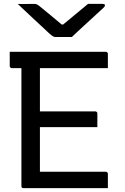

<svg xmlns="http://www.w3.org/2000/svg" viewBox="-20 -966 640 986"><path d="M30 -700H523Q527 -700 529 -698.5Q531 -697 532.5 -695Q534 -693 534 -689Q534 -669 534 -653Q534 -637 534 -616H41Q38 -616 35.5 -617.5Q33 -619 31.5 -621.5Q30 -624 30 -627Q30 -648 30 -664Q30 -680 30 -700ZM143 -394H469Q473 -394 475 -392.5Q477 -391 478.5 -389Q480 -387 480 -383Q480 -370 480 -358.5Q480 -347 480 -336Q480 -325 480 -313H143ZM101 0Q98 0 96 -0.5Q94 -1 92.5 -2.5Q91 -4 90.5 -6Q90 -8 90 -11Q90 -59 90 -119Q90 -179 90 -246.5Q90 -314 90 -384Q90 -454 90 -524.5Q90 -595 90 -659H192L185 -643Q185 -624 185 -601Q185 -578 185 -555Q185 -502 185 -443Q185 -384 185 -323Q185 -262 185 -201Q185 -140 185 -84H523Q528 -84 531 -81Q534 -78 534 -73Q534 -54 534 -36.5Q534 -19 534 0ZM349 -776Q339 -776 323 -776Q307 -776 290.5 -776Q274 -776 265 -776Q258 -776 252 -779.5Q246 -783 231 -796Q223 -804 204.5 -821Q186 -838 163 -859.5Q140 -881 116 -903.5Q92 -926 71 -946Q89 -945 111.5 -945.5Q134 -946 152 -946Q163 -946 168 -944Q173 -942 181 -936Q197 -923 233 -893.5Q269 -864 321 -820L267 -840Q284 -840 300 -840Q316 -840 332 -840L280 -820Q331 -862 367.5 -892.5Q404 -923 432 -946H507Q512 -946 514.5 -945Q517 -944 518 -942.5Q519 -941 519 -939Q519 -935 515.5 -930.5Q512 -926 496 -912Q483 -900 463.5 -882Q444 -864 422 -844Q400 -824 381 -806Q362 -788 349 -776Z"/></svg>

Font: Rec Mono Linear
Style: Regular
Weight: 400
Monospace: yes
Version: Version 1.085; ttfautohint (v1.8.4.7-5d5b)